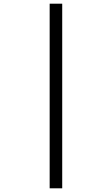

<svg xmlns="http://www.w3.org/2000/svg" viewBox="-20 -780 606 1040"><path d="M249 240V-760H317V240Z"/></svg>

Font: Noto Serif Gurmukhi
Style: Bold
Weight: 700
Designer: Vaibhav Singh and the Monotype Design Team
Foundry: Monotype Imaging Inc.
Version: Version 2.004; ttfautohint (v1.8.4.7-5d5b)